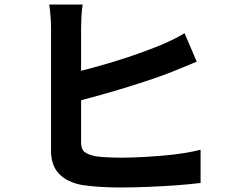

<svg xmlns="http://www.w3.org/2000/svg" viewBox="-20 -808 1040 850"><path d="M346 -788Q342 -765 340.5 -735Q339 -705 339 -684Q339 -669 339 -631Q339 -593 339 -542.5Q339 -492 339 -436.5Q339 -381 339 -329.5Q339 -278 339 -238Q339 -198 339 -179Q339 -147 354.5 -135Q370 -123 404 -116Q426 -113 456 -111.5Q486 -110 519 -110Q558 -110 605.5 -112.5Q653 -115 701.5 -119Q750 -123 793.5 -130Q837 -137 868 -145V2Q821 8 758.5 12.5Q696 17 631.5 19.5Q567 22 511 22Q463 22 419 19Q375 16 343 11Q278 -1 242 -38Q206 -75 206 -139Q206 -168 206 -214.5Q206 -261 206 -317.5Q206 -374 206 -431.5Q206 -489 206 -540.5Q206 -592 206 -630Q206 -668 206 -684Q206 -699 205 -718Q204 -737 202 -756.5Q200 -776 198 -788ZM280 -481Q328 -491 383 -506Q438 -521 493.5 -538Q549 -555 599 -573Q649 -591 688 -607Q715 -618 741.5 -631Q768 -644 797 -661L851 -535Q822 -523 790.5 -510Q759 -497 734 -487Q690 -470 633 -451Q576 -432 514.5 -413.5Q453 -395 392.5 -378.5Q332 -362 281 -350Z"/></svg>

Font: Noto Sans KR
Style: Bold
Weight: 700
Designer: Ryoko NISHIZUKA  (kana, bopomofo & ideographs); Paul D. Hunt (Latin, Greek & Cyrillic); Sandoll Communications , Soo-you
Foundry: Adobe
Version: Version 2.004-H2;hotconv 1.0.118;makeotfexe 2.5.65603